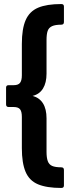

<svg xmlns="http://www.w3.org/2000/svg" viewBox="-20 -752 336 949"><path d="M283 177Q211 177 168 159Q125 141 106.5 97.5Q88 54 88 -20V-174Q88 -201 79 -212Q70 -223 48 -223H23Q10 -223 10 -236V-319Q10 -331 23 -331H48Q70 -331 79 -342.5Q88 -354 88 -380V-535Q88 -610 107 -653Q126 -696 168.5 -714Q211 -732 283 -732Q296 -732 296 -720V-643Q296 -630 283 -630Q253 -630 237 -622.5Q221 -615 215.5 -599Q210 -583 210 -554V-388Q210 -343 192.5 -314.5Q175 -286 141 -278Q175 -269 192.5 -241Q210 -213 210 -167V-1Q210 27 216 44Q222 61 237.5 68Q253 75 283 75Q296 75 296 88V165Q296 177 283 177Z"/></svg>

Font: Sofia Sans Semi Condensed ExtraBold
Style: Regular
Weight: 800
Designer: Botio Nikoltchev, Ani Petrova
Foundry: lettersoup
Version: Version 4.100